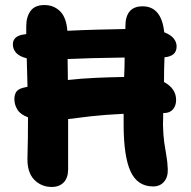

<svg xmlns="http://www.w3.org/2000/svg" viewBox="-20 -729 759 761"><path d="M185 12Q143 12 114.5 -18Q86 -48 89 -110Q90 -143 90.5 -182.5Q91 -222 91 -264Q61 -275 49 -294.5Q37 -314 37 -336Q37 -352 43.5 -363.5Q50 -375 71 -381Q80 -383 89 -385Q88 -415 87.5 -443.5Q87 -472 86 -498Q57 -505 44 -519.5Q31 -534 31 -553Q31 -588 79 -593Q82 -594 84 -594Q84 -611 84 -624Q84 -662 101 -685.5Q118 -709 156 -709Q193 -709 218 -684.5Q243 -660 247 -607Q309 -610 366 -611.5Q423 -613 477 -614Q477 -619 477 -624Q477 -704 545 -704Q620 -704 631 -601Q657 -591 668.5 -576.5Q680 -562 680 -545Q680 -506 632 -502Q631 -478 630.5 -453.5Q630 -429 630 -404Q678 -378 678 -333Q678 -310 665.5 -295.5Q653 -281 630 -281H627Q626 -254 626 -233Q627 -193 631 -164.5Q635 -136 639.5 -111.5Q644 -87 645 -58Q646 -27 630 -8.5Q614 10 587 10Q525 10 497.5 -49.5Q470 -109 470 -237Q470 -258 470 -278Q392 -274 339 -268Q286 -262 250 -257Q250 -201 250 -150.5Q250 -100 250 -58Q250 -24 232.5 -6Q215 12 185 12ZM248 -495Q248 -474 248.5 -453.5Q249 -433 249 -412Q304 -418 360 -420.5Q416 -423 472 -424Q473 -445 473.5 -464Q474 -483 474 -501Q398 -500 343 -498.5Q288 -497 248 -495Z"/></svg>

Font: Shantell Sans Normal
Style: Bold
Weight: 700
Designer: Stephen Nixon, Anya Danilova, Shantell Martin
Foundry: Arrow Type
Version: Version 1.009;[a7da0bfa3]